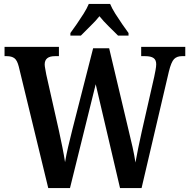

<svg xmlns="http://www.w3.org/2000/svg" viewBox="-20 -951 958 971"><path d="M75 -614Q67 -646 53 -656.5Q39 -667 14 -667H3V-714H278V-667H258Q206 -667 206 -625Q206 -617 209 -602Q212 -587 214 -574L278 -290Q287 -249 295.5 -206.5Q304 -164 309 -131Q315 -167 324.5 -208Q334 -249 346 -296L451 -707H532L629 -298Q641 -249 650.5 -206.5Q660 -164 665 -129Q671 -163 679 -202Q687 -241 697 -286L760 -563Q763 -577 766.5 -596Q770 -615 770 -626Q770 -648 756.5 -657.5Q743 -667 714 -667H694V-714H917V-667H900Q875 -667 860.5 -652.5Q846 -638 834 -589L696 0H587L464 -525L334 0H224ZM336 -784Q350 -803 368 -829Q386 -855 403 -882Q420 -909 429 -931H537Q546 -909 563 -882Q580 -855 598 -829Q616 -803 630 -784V-771H577Q558 -790 530 -817.5Q502 -845 483 -869Q463 -844 436 -818Q409 -792 389 -771H336Z"/></svg>

Font: Noto Serif Lao Condensed SemiBold
Style: Regular
Weight: 600
Width: 3
Designer: Monotype Design Team
Foundry: Monotype Imaging Inc.
Version: Version 2.003; ttfautohint (v1.8.4.7-5d5b)